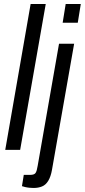

<svg xmlns="http://www.w3.org/2000/svg" viewBox="-20 -744 421 953"><path d="M6 0 132 -724H207L80 0ZM291 -631 306 -724H381L366 -631ZM147 189Q139 189 127.5 188Q116 187 105 184.5Q94 182 89 180L98 124H130Q150 124 156.5 114.5Q163 105 167 79L273 -527H348L238 99Q232 133 219.5 153.5Q207 174 188.5 181.5Q170 189 147 189Z"/></svg>

Font: Archivo ExtraCondensed
Style: Italic
Weight: 400
Width: 2
Italic angle: -10°
Designer: Hector Gatti
Foundry: Omnibus-Type
Version: Version 2.001